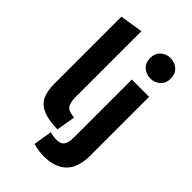

<svg xmlns="http://www.w3.org/2000/svg" viewBox="-283 -886 1171 1171"><g transform="rotate(45 302.5 -300.5)"><path d="M280 10Q194 8 148.5 -14Q103 -36 86.5 -76.5Q70 -117 70 -173V-752L219 -776V-203Q219 -163 233.5 -140Q248 -117 301 -113ZM337 185Q323 185 295.5 182Q268 179 244 171L264 50Q290 59 323 59Q358 59 372 38Q386 17 386 -23V-526H535V-19Q535 85 484 135Q433 185 337 185ZM461 -610Q425 -610 398.5 -633.5Q372 -657 372 -698Q372 -739 398.5 -762.5Q425 -786 461 -786Q497 -786 523.5 -762.5Q550 -739 550 -698Q550 -657 523.5 -633.5Q497 -610 461 -610Z"/></g></svg>

Font: Ubuntu Sans ExtraBold
Style: Regular
Weight: 800
Designer: Dalton Maag Ltd
Foundry: Dalton Maag Ltd
Version: Version 1.006; ttfautohint (v1.8.4.7-5d5b)